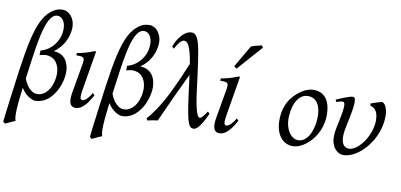

<svg xmlns="http://www.w3.org/2000/svg" viewBox="-87 -1024 3234 1549"><g transform="rotate(10 1530.5 -249.0)"><path d="M349 -590C349 -482 270 -404 196 -387L194 -349L220 -355C230 -357 238 -358 246 -358C323 -358 359 -295 359 -223C359 -139 314 -36 227 -36C183 -36 140 -83 118 -145C152 -375 176 -687 282 -687C322 -687 349 -647 349 -590ZM430 -251C430 -307 407 -397 301 -400C409 -477 417 -584 417 -617C417 -686 370 -742 318 -742C290 -742 265 -736 244 -722C101 -637 78 -386 8 152L-1 230L15 244L54 226C61 222 69 218 76 216L96 208C88 186 88 160 88 148C88 105 91 62 107 -66C142 -5 200 20 223 20C357 20 430 -143 430 -251Z M687 -107 671 -122C640 -68 613 -51 599 -51C588 -51 579 -54 579 -81C579 -94 581 -114 586 -141L639 -457H624C573 -435 517 -422 489 -418L486 -399C536 -399 552 -396 552 -368C552 -356 549 -339 545 -317L506 -93C503 -76 502 -61 502 -48C502 -3 518 20 552 20C579 20 626 11 687 -107Z M1059 -590C1059 -482 980 -404 906 -387L904 -349L930 -355C940 -357 948 -358 956 -358C1033 -358 1069 -295 1069 -223C1069 -139 1024 -36 937 -36C893 -36 850 -83 828 -145C862 -375 886 -687 992 -687C1032 -687 1059 -647 1059 -590ZM1140 -251C1140 -307 1117 -397 1011 -400C1119 -477 1127 -584 1127 -617C1127 -686 1080 -742 1028 -742C1000 -742 975 -736 954 -722C811 -637 788 -386 718 152L709 230L725 244L764 226C771 222 779 218 786 216L806 208C798 186 798 160 798 148C798 105 801 62 817 -66C852 -5 910 20 933 20C1067 20 1140 -143 1140 -251Z M1627 -121 1611 -136C1602 -124 1573 -75 1555 -75C1526 -75 1505 -180 1482 -379L1464 -512C1440 -680 1421 -742 1372 -742C1312 -742 1260 -670 1236 -603L1252 -588C1292 -661 1311 -666 1326 -666C1356 -666 1379 -622 1401 -490L1369 -414C1358 -386 1345 -357 1331 -328L1289 -238C1225 -110 1171 -39 1133 4L1144 20C1150 18 1156 16 1163 15L1184 11C1197 9 1212 6 1225 5L1321 -206L1414 -403C1414 -399 1414 -395 1416 -383L1437 -222C1468 6 1486 20 1522 20C1543 20 1578 -10 1627 -121Z M1866 -107 1850 -122C1819 -68 1792 -51 1778 -51C1767 -51 1758 -54 1758 -81C1758 -94 1760 -114 1765 -141L1818 -457H1803C1752 -435 1696 -422 1668 -418L1665 -399C1715 -399 1731 -396 1731 -368C1731 -356 1728 -339 1724 -317L1685 -93C1682 -76 1681 -61 1681 -48C1681 -3 1697 20 1731 20C1758 20 1805 11 1866 -107ZM1779 -518 1959 -721 1946 -738C1941 -736 1934 -734 1927 -732C1908 -730 1869 -717 1862 -714L1757 -534C1766 -524 1770 -522 1779 -518Z M2387 -400C2440 -400 2491 -362 2491 -247C2491 -153 2451 -35 2367 -35C2309 -35 2261 -105 2261 -195C2261 -264 2286 -400 2387 -400ZM2561 -273C2561 -362 2533 -457 2420 -457C2370 -457 2299 -421 2245 -349C2212 -305 2191 -244 2191 -168C2191 -54 2248 20 2334 20C2425 20 2561 -103 2561 -273Z M2891 -428 2896 -409C2912 -406 2959 -392 2959 -302C2959 -174 2858 -39 2783 -39C2758 -39 2720 -52 2720 -129C2720 -162 2729 -205 2731 -213L2745 -282C2761 -361 2764 -389 2764 -416C2764 -451 2754 -457 2740 -457C2726 -457 2674 -438 2651 -428L2610 -410L2616 -392C2618 -393 2620 -394 2637 -398L2653 -402C2659 -403 2663 -404 2666 -404C2680 -404 2686 -398 2686 -371C2686 -347 2683 -321 2668 -250L2655 -186C2649 -158 2647 -136 2647 -115C2647 -19 2706 20 2746 20C2871 20 3029 -153 3029 -347C3029 -361 3028 -441 2982 -457C2963 -453 2899 -432 2891 -428Z"/></g></svg>

Font: Temporarium
Style: Italic
Weight: 400
Italic angle: -7°
Version: Version 1.1